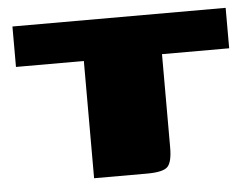

<svg xmlns="http://www.w3.org/2000/svg" viewBox="-40 -509 733 558"><g transform="rotate(-5 326.0 -230.0)"><path d="M15 -460H637V-342H441V-70Q441 -27 427.5 -13.5Q414 0 367 0H213V-342H15Z"/></g></svg>

Font: Genos Thin Black
Style: Regular
Weight: 900
Version: Version 1.010